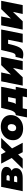

<svg xmlns="http://www.w3.org/2000/svg" viewBox="2064 -2663 705 4877"><g transform="rotate(-90 2416.5 -224.5)"><path d="M-2 0 108 -547H407Q507 -547 562 -511.5Q617 -476 617 -411Q617 -367 591.5 -334Q566 -301 520 -282Q585 -248 585 -171Q585 -92 519 -46Q453 0 329 0ZM224 -140H332Q358 -140 373 -153Q388 -166 388 -185Q388 -202 377 -211Q366 -220 347 -220H240ZM262 -331H351Q377 -331 392 -344Q407 -357 407 -376Q407 -393 396 -402Q385 -411 366 -411H278Z M569 0 842 -279 700 -547H937L995 -431L1103 -547H1350L1085 -271L1229 0H989L931 -117L824 0Z M1591 10Q1501 10 1434 -21.5Q1367 -53 1330.5 -110Q1294 -167 1294 -243Q1294 -333 1338 -404Q1382 -475 1459 -516Q1536 -557 1635 -557Q1726 -557 1792.5 -525.5Q1859 -494 1895.5 -437.5Q1932 -381 1932 -304Q1932 -214 1888 -143Q1844 -72 1767.5 -31Q1691 10 1591 10ZM1604 -166Q1648 -166 1675.5 -200.5Q1703 -235 1703 -293Q1703 -328 1682 -354.5Q1661 -381 1622 -381Q1578 -381 1550.5 -346.5Q1523 -312 1523 -254Q1523 -215 1544.5 -190.5Q1566 -166 1604 -166Z M1873 108 1930 -177H1938Q1973 -177 1998.5 -203Q2024 -229 2042 -271.5Q2060 -314 2071 -363L2115 -547H2651L2577 -177H2650L2593 108H2384L2405 0H2103L2082 108ZM2352 -177 2390 -371H2278L2268 -328Q2256 -277 2245.5 -239.5Q2235 -202 2213 -177Z M2680 0 2790 -547H3015L2962 -300L3201 -547H3412L3302 0H3077L3130 -248L2892 0Z M3365 0 3411 -183Q3419 -182 3423.5 -181.5Q3428 -181 3435 -181Q3473 -181 3493 -210Q3513 -239 3529 -309L3585 -547H4106L3997 0H3771L3846 -371H3742L3725 -300Q3703 -208 3679.5 -147Q3656 -86 3627.5 -50.5Q3599 -15 3561 0Q3523 15 3472 15Q3444 15 3419 11Q3394 7 3365 0Z M4103 0 4213 -547H4438L4385 -300L4624 -547H4835L4725 0H4500L4553 -248L4315 0Z"/></g></svg>

Font: Montserrat Black
Style: Italic
Weight: 900
Italic angle: -11.3°
Designer: Julieta Ulanovsky
Foundry: Julieta Ulanovsky
Version: Version 9.000; ttfautohint (v1.8.4.7-5d5b)